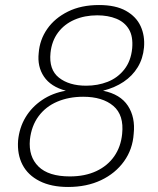

<svg xmlns="http://www.w3.org/2000/svg" viewBox="-20 -732 627 764"><path d="M251 12Q184 12 137.5 -11.5Q91 -35 69.5 -76.5Q48 -118 52 -173Q57 -224 81.5 -265Q106 -306 147.5 -334Q189 -362 242 -371Q182 -387 155 -427Q128 -467 134 -521Q138 -574 168 -617Q198 -660 250.5 -686Q303 -712 374 -712Q440 -712 481 -689Q522 -666 539.5 -628Q557 -590 553 -543Q549 -499 528 -464.5Q507 -430 472 -406.5Q437 -383 390 -371Q459 -357 489 -311Q519 -265 512 -200Q508 -138 473.5 -90Q439 -42 382 -15Q325 12 251 12ZM258 -30Q318 -30 363 -51Q408 -72 434.5 -110Q461 -148 466 -199Q474 -274 431 -310.5Q388 -347 311 -347Q254 -347 208 -327.5Q162 -308 133.5 -269.5Q105 -231 99 -176Q93 -109 133 -69.5Q173 -30 258 -30ZM323 -391Q369 -391 408.5 -406.5Q448 -422 474.5 -455.5Q501 -489 506 -540Q510 -587 493 -615.5Q476 -644 443 -657.5Q410 -671 367 -671Q317 -671 276.5 -653.5Q236 -636 211 -602.5Q186 -569 181 -522Q174 -455 214.5 -423Q255 -391 323 -391Z"/></svg>

Font: DM Sans 24pt ExtraLight
Style: Italic
Weight: 250
Italic angle: -10°
Designer: Colophon Foundry, Jonny Pinhorn
Foundry: Colophon Foundry
Version: Version 4.004;gftools[0.9.30]